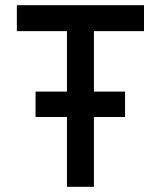

<svg xmlns="http://www.w3.org/2000/svg" viewBox="-20 -720 620 740"><path d="M535 -600H342V-367H462V-269H342V0H238V-269H117V-367H238V-600H45V-700H535Z"/></svg>

Font: Overpass Light
Style: Bold
Weight: 600
Designer: Delve Withrington, Thomas Jockin
Foundry: Delve Fonts
Version: Version 3.000;DELV;Overpass